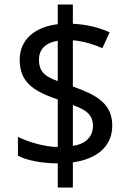

<svg xmlns="http://www.w3.org/2000/svg" viewBox="-20 -779 591 857"><path d="M481 -217.8Q481 -183.6 468.8 -155.8Q456.5 -127.9 433.8 -107.4Q411.1 -86.9 378.7 -73.5Q346.2 -60.1 305.2 -54.2V58.1H237.8V-49.8Q213.4 -49.8 188.5 -52Q163.6 -54.2 140.1 -58.6Q116.7 -63 96.2 -69.3Q75.7 -75.7 60.1 -84V-168Q76.2 -160.2 97.4 -152.1Q118.7 -144 142.1 -137.7Q165.5 -131.3 190.2 -127.2Q214.8 -123 237.8 -123V-335Q194.3 -349.6 162.4 -365.7Q130.4 -381.8 109.4 -402.6Q88.4 -423.3 78.1 -450.2Q67.9 -477.1 67.9 -513.2Q67.9 -545.9 79.8 -573Q91.8 -600.1 114 -620.4Q136.2 -640.6 167.7 -653.6Q199.2 -666.5 237.8 -670.9V-758.8H305.2V-672.9Q354 -670.4 395.3 -660.2Q436.5 -649.9 469.2 -634.8L437 -564Q409.7 -576.2 375.5 -586.2Q341.3 -596.2 305.2 -599.1V-393.1Q348.1 -377.9 381.1 -361.8Q414.1 -345.7 436.3 -325.4Q458.5 -305.2 469.7 -279.1Q481 -252.9 481 -217.8ZM395 -217.8Q395 -233.9 390.1 -247.3Q385.3 -260.7 374.8 -271.7Q364.3 -282.7 347.2 -292Q330.1 -301.3 305.2 -310.1V-127.9Q350.6 -134.8 372.8 -158.7Q395 -182.6 395 -217.8ZM153.8 -512.2Q153.8 -494.6 158 -480.7Q162.1 -466.8 171.9 -455.3Q181.6 -443.8 197.8 -434.6Q213.9 -425.3 237.8 -417V-597.2Q194.3 -589.4 174.1 -567.6Q153.8 -545.9 153.8 -512.2Z"/></svg>

Font: Puppies Kittens
Style: Regular
Weight: 400
Foundry: Ascender Corporation and Peter Mawhorter
Version: Version 0.1